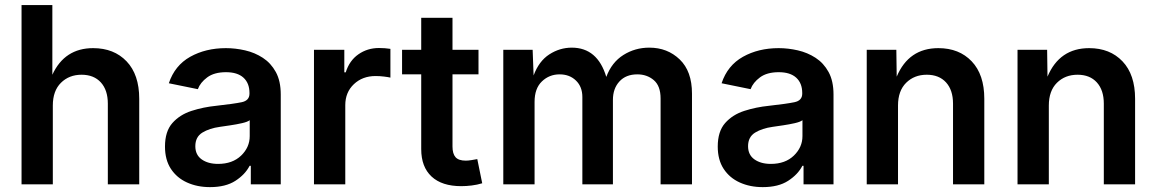

<svg xmlns="http://www.w3.org/2000/svg" viewBox="-20 -748 4693 779"><path d="M194.3 -319.8V0H67.4V-727.5H192.4V-444.8Q242.2 -552.7 357.9 -552.7Q442.4 -552.7 493.7 -499Q544.9 -445.3 544.9 -347.2V0H417.5V-327.6Q417.5 -382.3 389.2 -413.6Q360.8 -444.8 311 -444.8Q260.3 -444.8 227.3 -412.1Q194.3 -379.4 194.3 -319.8Z M832 11.2Q780.3 11.2 738.8 -7.6Q697.3 -26.4 673.3 -63Q649.4 -99.6 649.4 -153.3Q649.4 -214.8 679.4 -248.8Q709.5 -282.7 757.1 -298.1Q804.7 -313.5 857.4 -318.8Q928.7 -326.7 960.4 -333.3Q992.2 -339.8 992.2 -368.2V-370.6Q992.2 -410.6 967.8 -432.9Q943.4 -455.1 897 -455.1Q849.1 -455.1 820.8 -434.1Q792.5 -413.1 782.7 -386.2L665 -410.2Q689 -482.4 751.7 -517.6Q814.5 -552.7 896.5 -552.7Q935.1 -552.7 974.4 -543.7Q1013.7 -534.7 1046.4 -513.4Q1079.1 -492.2 1099.1 -455.8Q1119.1 -419.4 1119.1 -364.7V0H997.6V-75.2H992.7Q974.6 -40 935.1 -14.4Q895.5 11.2 832 11.2ZM864.7 -83Q923.3 -83 958.3 -116.7Q993.2 -150.4 993.2 -195.8V-260.3Q984.4 -253.4 961.9 -248.3Q939.5 -243.2 914.3 -239.5Q889.2 -235.8 872.6 -233.4Q829.6 -227.5 801 -210Q772.5 -192.4 772.5 -154.8Q772.5 -119.6 798.3 -101.3Q824.2 -83 864.7 -83Z M1253.9 0V-545.9H1377V-454.6H1382.8Q1397.5 -502 1434.1 -527.6Q1470.7 -553.2 1517.6 -553.2Q1542 -553.2 1564 -549.8V-433.1Q1556.2 -435.1 1538.6 -437.3Q1521 -439.5 1503.9 -439.5Q1450.7 -439.5 1415.8 -406.5Q1380.9 -373.5 1380.9 -321.3V0Z M1921.4 -545.9V-446.3H1815.9V-153.8Q1815.9 -124 1828.4 -110.1Q1840.8 -96.2 1870.1 -96.2Q1878.9 -96.2 1893.1 -98.4Q1907.2 -100.6 1916.5 -102.5L1936.5 -4.4Q1915.5 2 1893.6 4.6Q1871.6 7.3 1851.6 7.3Q1772.9 7.3 1731 -31.7Q1689 -70.8 1689 -143.1V-446.3H1611.3V-545.9H1689V-675.8H1815.9V-545.9Z M2022 0V-545.9H2141.1L2145 -441.9Q2166.5 -500 2208.7 -527.3Q2251 -554.7 2299.8 -554.7Q2404.3 -554.7 2439.9 -436Q2461.9 -495.1 2509.3 -524.9Q2556.6 -554.7 2614.3 -554.7Q2688 -554.7 2737.8 -506.8Q2787.6 -459 2787.6 -368.2V0H2660.2V-348.6Q2660.2 -399.4 2632.6 -422.9Q2605 -446.3 2565.9 -446.3Q2519.5 -446.3 2493.2 -417.5Q2466.8 -388.7 2466.8 -342.8V0H2342.8V-354.5Q2342.8 -396 2316.9 -421.1Q2291 -446.3 2250.5 -446.3Q2208.5 -446.3 2178.7 -417.7Q2148.9 -389.2 2148.9 -334.5V0Z M3074.7 11.2Q3022.9 11.2 2981.4 -7.6Q2939.9 -26.4 2916 -63Q2892.1 -99.6 2892.1 -153.3Q2892.1 -214.8 2922.1 -248.8Q2952.1 -282.7 2999.8 -298.1Q3047.4 -313.5 3100.1 -318.8Q3171.4 -326.7 3203.1 -333.3Q3234.9 -339.8 3234.9 -368.2V-370.6Q3234.9 -410.6 3210.4 -432.9Q3186 -455.1 3139.6 -455.1Q3091.8 -455.1 3063.5 -434.1Q3035.2 -413.1 3025.4 -386.2L2907.7 -410.2Q2931.6 -482.4 2994.4 -517.6Q3057.1 -552.7 3139.2 -552.7Q3177.7 -552.7 3217 -543.7Q3256.3 -534.7 3289.1 -513.4Q3321.8 -492.2 3341.8 -455.8Q3361.8 -419.4 3361.8 -364.7V0H3240.2V-75.2H3235.4Q3217.3 -40 3177.7 -14.4Q3138.2 11.2 3074.7 11.2ZM3107.4 -83Q3166 -83 3200.9 -116.7Q3235.8 -150.4 3235.8 -195.8V-260.3Q3227.1 -253.4 3204.6 -248.3Q3182.1 -243.2 3157 -239.5Q3131.8 -235.8 3115.2 -233.4Q3072.3 -227.5 3043.7 -210Q3015.1 -192.4 3015.1 -154.8Q3015.1 -119.6 3041 -101.3Q3066.9 -83 3107.4 -83Z M3623.5 -319.8V0H3496.6V-545.9H3616.7L3618.2 -437Q3667 -552.7 3787.1 -552.7Q3871.6 -552.7 3922.6 -499Q3973.6 -445.3 3973.6 -347.2V0H3846.7V-327.6Q3846.7 -382.3 3818.4 -413.6Q3790 -444.8 3740.2 -444.8Q3689.5 -444.8 3656.5 -412.1Q3623.5 -379.4 3623.5 -319.8Z M4235.4 -319.8V0H4108.4V-545.9H4228.5L4230 -437Q4278.8 -552.7 4398.9 -552.7Q4483.4 -552.7 4534.4 -499Q4585.4 -445.3 4585.4 -347.2V0H4458.5V-327.6Q4458.5 -382.3 4430.2 -413.6Q4401.9 -444.8 4352.1 -444.8Q4301.3 -444.8 4268.3 -412.1Q4235.4 -379.4 4235.4 -319.8Z"/></svg>

Font: Inter-SemiBold
Style: Regular
Weight: 600
Designer: Rasmus Andersson
Foundry: rsms
Version: Version 4.000;git-a52131595